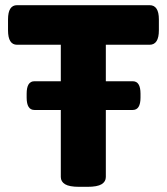

<svg xmlns="http://www.w3.org/2000/svg" viewBox="-20 -720 644 742"><path d="M286 2Q248 2 231.5 -8Q215 -18 215 -36V-547H46Q11 -547 11 -603V-645Q11 -700 46 -700H558Q594 -700 594 -645V-603Q594 -547 558 -547H389V-36Q389 -18 372.5 -8Q356 2 318 2ZM113 -295Q83 -295 83 -343V-358Q83 -406 113 -406H493Q523 -406 523 -358V-343Q523 -295 493 -295Z"/></svg>

Font: Asap Semi Expanded ExtraBold
Style: Regular
Weight: 800
Width: 6
Designer: Pablo Cosgaya
Foundry: Omnibus-Type
Version: Version 3.001; ttfautohint (v1.8.4.7-5d5b)